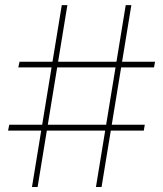

<svg xmlns="http://www.w3.org/2000/svg" viewBox="-20 -748 653 768"><path d="M363.8 0 482.9 -727.5H505.4L386.2 0ZM12.2 -225.6 17.1 -249H559.1L555.2 -225.6ZM107.9 0 227.1 -727.5H249.5L130.4 0ZM53.2 -478.5 58.1 -501H600.1L596.2 -478.5Z"/></svg>

Font: Inter 20pt Thin
Style: Regular
Weight: 250
Version: Version 4.001;git-66647c0bb